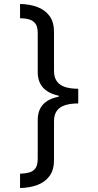

<svg xmlns="http://www.w3.org/2000/svg" viewBox="-20 -812 495 967"><path d="M374 -291Q334 -291 307 -282Q280 -273 266 -253.5Q252 -234 252 -201V-6Q252 44 229.5 74.5Q207 105 168.5 119.5Q130 134 81 135V63Q109 62 129 56Q149 50 159.5 34Q170 18 170 -13V-206Q170 -257 197 -286Q224 -315 276 -325V-330Q224 -341 197 -370.5Q170 -400 170 -450V-645Q170 -676 159.5 -691.5Q149 -707 129 -713.5Q109 -720 81 -720V-792Q130 -791 168.5 -776.5Q207 -762 229.5 -731.5Q252 -701 252 -651V-455Q252 -423 266 -403Q280 -383 307 -374Q334 -365 374 -365Z"/></svg>

Font: lgurmukhi85
Style: Book
Weight: 400
Designer: Jelle Bosma - Monotype Design Team
Foundry: Monotype Imaging Inc.
Version: Version 2.003